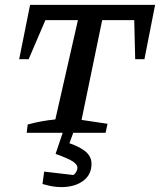

<svg xmlns="http://www.w3.org/2000/svg" viewBox="-20 -547 659 791"><path d="M619 -527 575 -303H537L533 -464H401L316 -53L423 -37L415 0H90L94 -34Q123 -42 150.5 -47Q178 -52 208 -55L301 -464H167L98 -303H59L104 -527ZM243 -14H287L266 43Q314 60 335.5 80Q357 100 357 128Q357 168 329.5 192.5Q302 217 256.5 222.5Q211 228 155 211L162 160L282 174Q289 170 294 161Q299 152 299 144Q299 131 280.5 118.5Q262 106 209 87Z"/></svg>

Font: Piazzolla SC Medium
Style: Italic
Weight: 500
Italic angle: -11.3°
Designer: Juan Pablo del Peral
Foundry: Huerta Tipografica
Version: Version 1.330